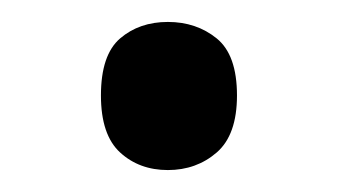

<svg xmlns="http://www.w3.org/2000/svg" viewBox="-20 -494 308 175"><path d="M133 -339Q107 -339 89.5 -355Q72 -371 72 -407Q72 -444 89.5 -459Q107 -474 133 -474Q159 -474 177.5 -459Q196 -444 196 -407Q196 -371 177.5 -355Q159 -339 133 -339Z"/></svg>

Font: Noto Sans Mongolian
Style: Regular
Weight: 400
Designer: Monotype Design Team
Foundry: Monotype Imaging Inc.
Version: Version 3.001; ttfautohint (v1.8.4.7-5d5b)